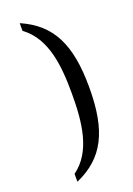

<svg xmlns="http://www.w3.org/2000/svg" viewBox="-166 -820 696 1008"><g transform="rotate(-20 182.0 -316.0)"><path d="M83 127C246 55 311 -74 311 -317C311 -559 246 -688 83 -759V-716C198 -632 214 -476 214 -317C214 -158 198 0 83 83Z"/></g></svg>

Font: Noto Serif Devanagari Condensed
Style: Regular
Weight: 400
Width: 3
Designer: Universal Thirst, Indian Type Foundry and the Monotype Design Team
Foundry: Monotype Imaging Inc.
Version: Version 2.004